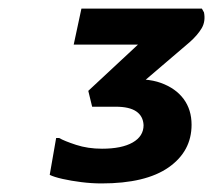

<svg xmlns="http://www.w3.org/2000/svg" viewBox="-20 -900 497 448"><path d="M217 -472Q194 -472 170 -475Q146 -478 126 -482.5Q106 -487 96 -492L111 -578H118Q130 -571 157.5 -562Q185 -553 218 -553Q264 -553 289.5 -567.5Q315 -582 315 -608Q314 -629 298 -640Q282 -651 250 -651H195L186 -688L302 -796H152L170 -880H451L456 -871Q460 -850 450.5 -834Q441 -818 423 -802L279 -679L270 -713Q321 -719 355.5 -706.5Q390 -694 408.5 -669Q427 -644 427 -609Q427 -547 373.5 -509.5Q320 -472 217 -472Z"/></svg>

Font: Kufam SemiBold
Style: Italic
Weight: 600
Italic angle: -11°
Designer: Artur Schmal
Foundry: Original Type
Version: Version 1.301; ttfautohint (v1.8.3)